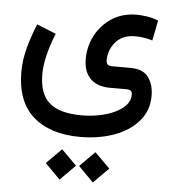

<svg xmlns="http://www.w3.org/2000/svg" viewBox="-57 -426 834 937"><g transform="rotate(5 360.5 42.0)"><path d="M358.9 385.3 432.6 311.5 506.8 385.3 432.6 460ZM195.8 385.3 269.5 311.5 343.8 385.3 269.5 460ZM189 -247.1Q167 -193.4 154.1 -141.4Q141.1 -89.4 141.1 -44.9Q141.1 50.8 190.7 94.2Q240.2 137.7 348.6 138.2Q391.1 138.2 432.9 130.4Q474.6 122.6 508.8 106.9Q543 91.3 563.7 69.1Q584.5 46.9 584.5 17.6Q584.5 3.4 578.4 -2.2Q572.3 -7.8 552.2 -7.8H475.6Q413.1 -7.8 379.4 -41.5Q345.7 -75.2 345.7 -138.2Q345.7 -199.2 373.8 -253.2Q401.9 -307.1 453.6 -340.8Q505.4 -374.5 577.1 -374.5Q595.2 -374.5 624.5 -370.4Q653.8 -366.2 681.2 -355L661.6 -255.9Q640.6 -262.7 618.7 -265.9Q596.7 -269 577.1 -269Q539.6 -269 514.6 -255.9Q489.7 -242.7 475.1 -222.4Q460.4 -202.1 454.1 -181.2Q447.8 -160.2 447.8 -144.5Q447.8 -127.4 453.9 -120.4Q460 -113.3 480.5 -113.3H568.4Q629.9 -112.8 655.8 -76.4Q681.6 -40 681.6 13.7Q681.6 85.4 637.7 137Q593.8 188.5 518.8 216.1Q443.8 243.7 351.1 243.7Q203.6 243.7 120.8 170.4Q38.1 97.2 38.1 -48.3Q38.1 -103.5 53.5 -162.6Q68.8 -221.7 95.2 -285.2Z"/></g></svg>

Font: Vazir Medium FD
Style: Medium-FD
Weight: 500
Designer: Saber Rastikerdar
Foundry: Saber Rastikerdar
Version: Version 30.0.0